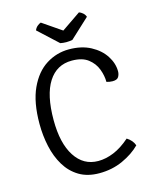

<svg xmlns="http://www.w3.org/2000/svg" viewBox="-129 -965 859 1064"><g transform="rotate(-15 300.0 -433.0)"><path d="M475.5 -467Q475.5 -502.5 461.2 -540.5Q447 -578.5 413.2 -604.5Q379.5 -630.5 320 -630.5Q233 -630.5 185.5 -556.2Q138 -482 138 -338Q138 -204.5 186.5 -129.8Q235 -55 319.5 -55Q363 -55 408.8 -73.8Q454.5 -92.5 502.5 -134.5Q534 -115 544.5 -84.5Q504.5 -44 443 -16Q381.5 12 308 12Q240 12 192.2 -16.8Q144.5 -45.5 114.5 -95.2Q84.5 -145 70.8 -207.8Q57 -270.5 57 -338Q57 -461.5 93.5 -540.5Q130 -619.5 190 -657.2Q250 -695 320.5 -695Q393 -695 445 -667.2Q497 -639.5 525 -596.2Q553 -553 553 -507Q553 -490.5 544.8 -476Q536.5 -461.5 510 -461.5Q494 -461.5 475.5 -467ZM428 -878.5Q438 -875.5 449 -866.2Q460 -857 464.5 -843.5L353.5 -740.5Q346 -739 337 -738Q328 -737 318.5 -737Q309 -737 300 -738Q291 -739 284 -740.5L172.5 -843.5Q177.5 -857 188.2 -866.2Q199 -875.5 209 -878.5L318.5 -803.5Z"/></g></svg>

Font: Signika SC Light
Style: Regular
Weight: 300
Designer: Anna Giedryś
Foundry: Anna Giedryś
Version: Version 2.000; ttfautohint (v1.8.3) -l 8 -r 50 -G 200 -x 9 -